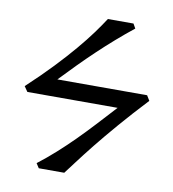

<svg xmlns="http://www.w3.org/2000/svg" viewBox="-73 -679 669 743"><g transform="rotate(10 262.0 -307.5)"><path d="M33.7 -283.2 19.5 -303.7Q76.2 -356.4 119.1 -401.6Q162.1 -446.8 194.6 -485.4Q227.1 -523.9 250.5 -555.9Q273.9 -587.9 291.5 -615.2H392.1L402.3 -597.2Q366.2 -568.4 333 -539.3Q299.8 -510.3 267.8 -480Q235.8 -449.7 204.1 -417.7Q172.4 -385.7 139.6 -351.1H492.2L504.4 -331.1Q446.8 -269.5 401.4 -216.8Q356 -164.1 322 -121.6Q288.1 -79.1 264.9 -48.1Q241.7 -17.1 228.5 0H128.4L116.7 -18.1Q152.8 -45.9 186 -75.7Q219.2 -105.5 252 -138.2Q284.7 -170.9 318.1 -207Q351.6 -243.2 388.2 -283.2Z"/></g></svg>

Font: Noto Serif Devanagari
Style: Regular
Weight: 400
Designer: Monotype Design Team
Foundry: Monotype Imaging Inc.
Version: Version 1.01